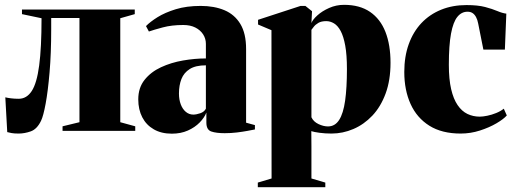

<svg xmlns="http://www.w3.org/2000/svg" viewBox="-20 -542 2134 795"><path d="M57 11Q38.5 11 28 9Q17.5 7 10 5L2 -139Q12 -136.5 26.2 -134.8Q40.5 -133 57.5 -133Q90.5 -133 111.5 -165.2Q132.5 -197.5 142.2 -270.8Q152 -344 152 -466.5L71 -483.5V-502.5H538V-483.5L478 -466.5V-36L540 -19V0H239V-19L309 -36V-467.5H192V-421.5Q192 -320.5 185.2 -242.2Q178.5 -164 169 -112.8Q159.5 -61.5 150 -42Q133.5 -7.5 107.8 1.8Q82 11 57 11Z M691.5 11.5Q648 11.5 616.8 -6.5Q585.5 -24.5 569 -56.5Q552.5 -88.5 552.5 -130.5Q552.5 -178.5 578.5 -211.2Q604.5 -244 646.5 -263.5Q688.5 -283 737.5 -291.5Q786.5 -300 832.5 -300V-360.5Q832.5 -382 821 -399.8Q809.5 -417.5 788.8 -428Q768 -438.5 739 -438.5Q691 -438.5 653.8 -428.5Q616.5 -418.5 596.5 -411.5L584.5 -434Q601.5 -451.5 632.2 -470.8Q663 -490 707.8 -503.8Q752.5 -517.5 811 -517.5Q867 -517.5 909.2 -499.8Q951.5 -482 975.2 -442.8Q999 -403.5 999 -339V-34L1035.5 -24V-6Q1025 -4 1005.2 -0.2Q985.5 3.5 961 6.5Q936.5 9.5 910.5 9.5Q875.5 9.5 855 2.5Q834.5 -4.5 834.5 -34.5V-76Q826.5 -55 806.8 -34.8Q787 -14.5 757.8 -1.5Q728.5 11.5 691.5 11.5ZM780.5 -67.5Q792.5 -67.5 809 -73Q825.5 -78.5 832.5 -92V-271.5Q790 -271.5 765.8 -256.2Q741.5 -241 731.2 -214.8Q721 -188.5 721 -155Q721 -129.5 728.5 -109.8Q736 -90 749.5 -78.8Q763 -67.5 780.5 -67.5Z M1047.5 233V214L1104.5 197L1104 -417L1048.5 -440.5V-460L1224.5 -517.5H1244.5L1272 -495.5L1269.5 -446.5Q1274.5 -460.5 1294 -478.2Q1313.5 -496 1342.8 -509Q1372 -522 1404.5 -522Q1469.5 -522 1512.2 -492.8Q1555 -463.5 1576 -409.8Q1597 -356 1597 -282Q1597 -210 1576.8 -155Q1556.5 -100 1521.8 -63.2Q1487 -26.5 1443.2 -7.8Q1399.5 11 1352.5 11Q1326.5 11 1302.8 7.8Q1279 4.5 1269 1L1269.5 63V197L1327 214V233ZM1338 -18.5Q1367 -18.5 1384.2 -45.2Q1401.5 -72 1409 -125Q1416.5 -178 1416.5 -256Q1416.5 -314.5 1409.5 -353Q1402.5 -391.5 1390.5 -413.8Q1378.5 -436 1363 -445.2Q1347.5 -454.5 1331 -454.5Q1310.5 -454.5 1298.2 -447.2Q1286 -440 1279.5 -431.5Q1273 -423 1269.5 -418.5V-56.5Q1278 -38 1298.8 -28.2Q1319.5 -18.5 1338 -18.5Z M1887.5 11Q1809.5 11 1757.8 -21.5Q1706 -54 1680 -111.5Q1654 -169 1654 -244Q1654 -308 1672.5 -359.2Q1691 -410.5 1725 -446.5Q1759 -482.5 1806.5 -501.8Q1854 -521 1911.5 -521Q1958.5 -521 1988.8 -513Q2019 -505 2039.5 -496.2Q2060 -487.5 2076.5 -485.5L2070.5 -336.5H1981.5L1960 -444.5Q1957 -460.5 1951 -471.5Q1945 -482.5 1936.5 -488Q1928 -493.5 1916 -493.5Q1891 -493.5 1873.8 -472.2Q1856.5 -451 1847.5 -402.8Q1838.5 -354.5 1838.5 -273.5Q1838.5 -214 1848 -173Q1857.5 -132 1874.8 -106.8Q1892 -81.5 1915.5 -70.2Q1939 -59 1966.5 -59Q1979.5 -59 1997.8 -62.8Q2016 -66.5 2034.5 -74Q2053 -81.5 2066 -92L2078.5 -64Q2065.5 -49 2035.8 -31.5Q2006 -14 1967.2 -1.5Q1928.5 11 1887.5 11Z"/></svg>

Font: Merriweather 144pt Black
Style: Regular
Weight: 900
Version: Version 2.100